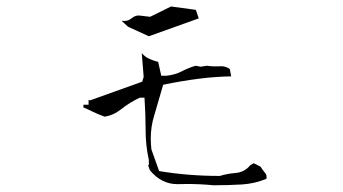

<svg xmlns="http://www.w3.org/2000/svg" viewBox="-20 -649 1040 582"><path d="M517.6 -90.8 546.4 -91.3Q587.9 -91.3 627.4 -87.4Q670.9 -87.4 712.9 -89.8Q752 -92.3 787.6 -106.9Q788.1 -109.4 788.1 -111.8Q788.1 -119.6 784.2 -124Q775.9 -133.8 769.5 -144L749 -154.3L738.3 -147.9Q720.7 -126.5 692.9 -124.5Q668.5 -122.6 646.5 -115.7H645.5Q551.3 -115.7 462.4 -130.4L439 -195.8Q437 -212.9 437 -229Q437 -265.6 447.3 -298.3Q460.9 -343.8 474.6 -392.1Q592.8 -416.5 680.7 -417.5L676.8 -439.5Q665 -448.2 650.9 -448.2Q648.9 -448.2 644.8 -448Q640.6 -447.8 630.4 -447.8Q620.1 -447.8 606.4 -449.7L588.9 -446.8L572.8 -449.7Q552.7 -443.8 533.7 -434.1Q512.2 -422.4 484.9 -419.4H468.8L459.5 -461.4Q445.8 -464.8 433.6 -470.2Q419.9 -476.1 409.7 -487.8L415.5 -416L411.1 -401.4L252.9 -344.7L248.5 -346.2V-331.5H232.9V-323.2Q245.1 -318.4 260.3 -310.8Q275.4 -303.2 296.9 -295.4Q323.7 -299.3 347.2 -317.9Q373 -338.4 403.8 -353H418Q421.4 -301.8 421.4 -254.4Q421.4 -208 431.2 -164.1V-148.9H428.7L434.1 -133.3Q468.8 -90.8 517.6 -90.8ZM356.4 -585.4Q353 -585.4 349.1 -586.4V-585.4L368.2 -567.9L431.2 -539.1L582.5 -593.3L573.7 -619.1L498.5 -629.4L435.1 -598.1L400.9 -602.1Q389.2 -602.1 379.2 -593.8Q369.1 -585.4 356.4 -585.4Z"/></svg>

Font: Bakudai
Style: ExtraLight
Weight: 200
Version: Version 1.48